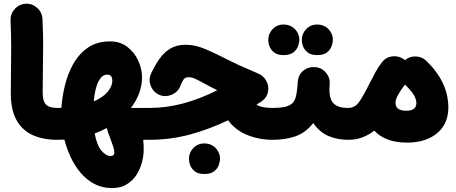

<svg xmlns="http://www.w3.org/2000/svg" viewBox="-20 -671 2389 1006"><path d="M36.6 -182.6Q36.6 -248.5 37.6 -306.4Q38.6 -364.3 38.6 -426Q38.6 -487.8 35.2 -564Q34.2 -598.6 57.6 -624.3Q81.1 -649.9 115.2 -651.4Q149.4 -652.8 175.3 -629.2Q201.2 -605.5 202.6 -570.8Q206.1 -496.1 206.1 -433.8Q206.1 -371.6 204.8 -312Q203.6 -252.4 203.6 -185.1Q203.6 -141.1 220.9 -123.3Q238.3 -105.5 279.8 -105.5H280.3Q314.9 -105.5 339.1 -81.1Q363.3 -56.6 363.3 -22Q363.3 12.2 339.1 36.9Q314.9 61.5 280.3 61.5H279.8Q206.5 61.5 151.9 37.1Q97.2 12.7 66.9 -41Q36.6 -94.7 36.6 -182.6Z M196.8 -22Q196.8 -56.6 221.2 -81.1Q245.6 -105.5 280.3 -105.5Q291.5 -105.5 301.8 -106Q305.2 -160.6 319.6 -221.4Q334 -282.2 363.3 -335Q392.6 -387.7 439.9 -420.9Q487.3 -454.1 557.1 -454.1Q609.9 -454.1 647.2 -425.3Q684.6 -396.5 704.3 -353.3Q724.1 -310.1 724.1 -266.6Q724.1 -181.6 666 -105.5H763.7Q798.3 -105.5 822.5 -81.1Q846.7 -56.6 846.7 -22Q846.7 12.2 822.5 36.9Q798.3 61.5 763.7 61.5H730.5Q731.9 75.2 732.4 87.6Q732.9 100.1 732.9 113.3Q732.9 144 723.9 179Q714.8 213.9 695.3 244.6Q675.8 275.4 644 294.9Q612.3 314.5 566.9 314.5Q515.1 314.5 474.4 292.7Q433.6 271 402.6 234.6Q371.6 198.2 350.6 152.8Q329.6 107.4 317.4 60.5Q298.8 61.5 280.3 61.5Q246.1 61.5 221.4 36.9Q196.8 12.2 196.8 -22ZM540 -279.8Q515.1 -279.8 496.6 -245.6Q478 -211.4 471.2 -139.6Q520.5 -161.1 544.4 -190.4Q568.4 -219.7 568.4 -246.6Q568.4 -262.2 562.7 -271Q557.1 -279.8 540 -279.8ZM558.6 56.2Q552.7 41 547.6 26.6Q542.5 12.2 539.6 -0.5Q509.3 16.1 476.1 28.3Q487.8 90.8 511.7 118.7Q535.6 146.5 558.6 146.5Q579.1 146.5 579.1 128.4Q579.1 115.2 572.8 96.2Q566.4 77.1 558.6 56.2Z M953.1 -436.5Q1003.4 -436.5 1057.1 -413.3Q1110.8 -390.1 1161.1 -364.3Q1194.8 -346.7 1238 -327.1Q1281.2 -307.6 1335 -284.7Q1356.9 -275.4 1371.3 -253.7Q1385.7 -231.9 1385.7 -208Q1385.7 -162.1 1346.7 -137.2Q1335 -129.9 1323.7 -123Q1348.6 -105.5 1408.2 -105.5H1408.7Q1443.4 -105.5 1467.5 -81.1Q1491.7 -56.6 1491.7 -22Q1491.7 12.2 1467.5 36.9Q1443.4 61.5 1408.7 61.5H1408.2Q1337.9 61.5 1275.1 36.1Q1212.4 10.7 1175.3 -41Q1077.1 6.3 974.9 33.9Q872.6 61.5 763.7 61.5Q729 61.5 704.3 36.4Q679.7 11.2 679.7 -22Q679.7 -55.2 704.3 -80.3Q729 -105.5 763.7 -105.5Q852.5 -105.5 941.2 -129.4Q1029.8 -153.3 1118.2 -198.2Q1101.6 -206.5 1084.7 -215.3Q1067.9 -224.1 1050.8 -233.4Q1025.4 -247.6 1005.1 -257.1Q984.9 -266.6 969.7 -266.6Q950.7 -266.6 942.4 -255.4Q934.1 -244.1 922.4 -214.8Q915.5 -197.3 895.8 -183.6Q876 -169.9 850.6 -167.7Q825.2 -165.5 801.3 -181.2Q778.3 -196.3 768.1 -226.1Q757.8 -255.9 772 -286.6Q792 -329.6 816.2 -363.5Q840.3 -397.5 873.3 -417Q906.2 -436.5 953.1 -436.5ZM970.2 159.7Q970.2 128.9 992.9 104.7Q1015.6 80.6 1049.8 80.6Q1075.2 80.6 1092.8 91.3Q1110.4 102.1 1120.1 117.7Q1132.8 137.7 1132.8 159.7Q1132.8 175.3 1126 194.3Q1119.1 213.4 1101.3 227.1Q1083.5 240.7 1051.3 240.7Q1018.1 240.7 1000.7 226.8Q983.4 212.9 976.6 194.8Q970.2 177.7 970.2 159.7Z M1324.7 -22Q1324.7 -56.6 1349.6 -81.1Q1374.5 -105.5 1408.7 -105.5Q1467.8 -105.5 1494.4 -118.2Q1521 -130.9 1529.1 -160.4Q1537.1 -189.9 1540 -240.2Q1542.5 -278.8 1568.6 -300.3Q1594.7 -321.8 1629.9 -319.3Q1664.6 -317.4 1687.3 -290.8Q1710 -264.2 1707.5 -230.5Q1701.2 -163.1 1723.1 -134.3Q1745.1 -105.5 1804.2 -105.5H1804.7Q1839.4 -105.5 1863.5 -81.1Q1887.7 -56.6 1887.7 -22Q1887.7 12.2 1863.5 36.9Q1839.4 61.5 1804.7 61.5H1804.2Q1747.1 61.5 1700.2 41.3Q1653.3 21 1621.6 -26.4Q1580.1 25.4 1527.3 43.5Q1474.6 61.5 1408.7 61.5Q1374.5 61.5 1349.6 36.9Q1324.7 12.2 1324.7 -22ZM1385.7 -463.4Q1385.7 -494.1 1408.4 -518.3Q1431.2 -542.5 1465.3 -542.5Q1490.7 -542.5 1508.3 -531.7Q1525.9 -521 1535.6 -505.4Q1548.3 -485.4 1548.3 -463.4Q1548.3 -447.3 1541.5 -428.5Q1534.7 -409.7 1516.8 -396Q1499 -382.3 1466.8 -382.3Q1433.6 -382.3 1416.3 -396.2Q1398.9 -410.2 1392.1 -428.2Q1385.7 -445.3 1385.7 -463.4ZM1561.5 -463.4Q1561.5 -494.1 1584.2 -518.3Q1606.9 -542.5 1641.1 -542.5Q1666.5 -542.5 1684.1 -531.7Q1701.7 -521 1711.4 -505.4Q1724.1 -485.4 1724.1 -463.4Q1724.1 -447.3 1717.3 -428.5Q1710.4 -409.7 1692.6 -396Q1674.8 -382.3 1642.6 -382.3Q1609.4 -382.3 1592 -396.2Q1574.7 -410.2 1567.9 -428.2Q1561.5 -445.3 1561.5 -463.4Z M1721.2 -22Q1721.2 -56.6 1745.8 -81.1Q1770.5 -105.5 1804.7 -105.5Q1839.4 -105.5 1861.3 -136.5Q1883.3 -167.5 1914.1 -229.5Q1931.2 -263.7 1947.8 -293.7Q1964.4 -323.7 1982.4 -346.2Q1983.4 -347.7 1984.9 -348.6Q2000 -367.7 2023.7 -373.5Q2047.4 -379.4 2069.8 -373Q2086.9 -368.2 2100.6 -356.9L2102.1 -356Q2125.5 -376 2157.7 -375.2Q2189.9 -374.5 2213.4 -352.5Q2329.1 -241.2 2329.1 -107.4Q2329.1 -22.5 2270.3 26.9Q2211.4 76.2 2112.8 76.2Q2053.7 76.2 2010.7 59.6Q1967.8 43 1940.9 13.2Q1914.6 34.7 1880.6 48.1Q1846.7 61.5 1804.7 61.5Q1770.5 61.5 1745.8 36.9Q1721.2 12.2 1721.2 -22ZM2052.2 -132.3Q2052.2 -90.8 2108.4 -90.8Q2161.6 -90.8 2161.6 -130.9Q2161.6 -151.4 2147.5 -174.6Q2133.3 -197.8 2102.1 -227.5Q2087.4 -209 2077.6 -193.8Q2070.3 -182.1 2064.5 -171.9Q2052.2 -148.9 2052.2 -132.3Z"/></svg>

Font: Mikhak-DS1-FD Black
Style: Regular
Weight: 900
Designer: Amin Abedi
Version: Version 3.2